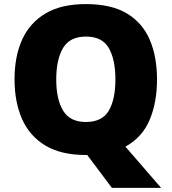

<svg xmlns="http://www.w3.org/2000/svg" viewBox="-20 -745 837 935"><path d="M744.6 -357.9Q744.6 -246.1 708.7 -161.1Q672.9 -76.2 590.8 -30.8L764.6 169.9H524.9L404.8 9.8H397.9Q277.8 9.8 201.2 -36.1Q124.5 -82 87.6 -165Q50.8 -248 50.8 -358.9Q50.8 -470.7 87.9 -552.2Q125 -633.8 201.4 -679.4Q277.8 -725.1 398.9 -725.1Q521 -725.1 597.7 -679.7Q673.8 -633.8 709.2 -551.5Q744.6 -469.2 744.6 -357.9ZM253.9 -357.9Q253.9 -261.2 287.4 -206.1Q320.8 -150.9 397.9 -150.9Q477.5 -150.9 509.8 -206.1Q542 -261.2 542 -357.9Q542 -455.1 509.8 -511Q477.5 -566.9 398.9 -566.9Q319.8 -566.9 286.9 -511Q253.9 -455.1 253.9 -357.9Z"/></svg>

Font: Nokora Black
Style: Regular
Weight: 900
Designer: Danh Hong
Version: Version 8.000; ttfautohint (v1.8.3)